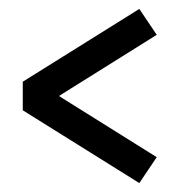

<svg xmlns="http://www.w3.org/2000/svg" viewBox="-20 -570 416 430"><path d="M31 -387 292 -550 331 -492 112 -355 331 -218 292 -160 31 -323Z"/></svg>

Font: Aubrey
Style: Regular
Weight: 400
Designer: Gayaneh Bagdasaryan
Foundry: Cyreal.org
Version: Version 1.102; ttfautohint (v1.8.3)